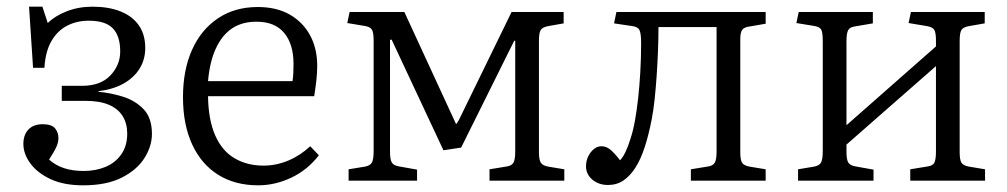

<svg xmlns="http://www.w3.org/2000/svg" viewBox="-20 -541 3017 575"><path d="M229 14Q171 14 131.5 -4.5Q92 -23 71 -51.5Q50 -80 50 -110Q50 -137 65 -153Q80 -169 108 -169Q135 -169 145 -156.5Q155 -144 155 -128Q155 -115 149 -101.5Q143 -88 127 -63Q146 -46 171.5 -37.5Q197 -29 231 -29Q266 -29 295.5 -41Q325 -53 343 -78.5Q361 -104 361 -141Q361 -171 347.5 -193Q334 -215 306.5 -227Q279 -239 235 -239H165V-284H226Q281 -284 310.5 -315Q340 -346 340 -387Q340 -433 318 -456Q296 -479 246 -479Q210 -479 181 -464Q152 -449 134 -418Q116 -387 113 -338H79L67 -521H107L123 -472Q144 -493 179.5 -507Q215 -521 257 -521Q305 -521 340.5 -507Q376 -493 395.5 -465.5Q415 -438 415 -397Q415 -363 398 -335.5Q381 -308 349.5 -290.5Q318 -273 275 -268V-266Q311 -263 348 -251.5Q385 -240 410 -214Q435 -188 435 -140Q435 -103 412.5 -67.5Q390 -32 344.5 -9Q299 14 229 14Z M753 14Q684 14 633.5 -17.5Q583 -49 555.5 -108.5Q528 -168 528 -250Q528 -331 555 -391.5Q582 -452 632.5 -486Q683 -520 752 -520Q808 -520 847.5 -497.5Q887 -475 908.5 -435.5Q930 -396 930 -344Q930 -324 927.5 -301Q925 -278 921 -253H603Q604 -182 624.5 -135.5Q645 -89 682.5 -67Q720 -45 769 -45Q807 -45 843 -60Q879 -75 909 -103L935 -76Q901 -32 852.5 -9Q804 14 753 14ZM603 -298H856Q858 -311 858.5 -323Q859 -335 859 -350Q859 -409 831 -442.5Q803 -476 748 -476Q705 -476 675 -456Q645 -436 626.5 -396Q608 -356 603 -298Z M1024 0V-34L1073 -42Q1089 -45 1094 -54.5Q1099 -64 1099 -90V-418Q1099 -442 1094.5 -451Q1090 -460 1074 -463L1020 -472L1027 -505H1191L1346 -169L1354 -181L1512 -505H1668V-471L1623 -463Q1605 -460 1599.5 -451.5Q1594 -443 1594 -419V-85Q1594 -63 1599.5 -54Q1605 -45 1622 -42L1670 -34V0H1446V-34L1495 -42Q1512 -44 1517.5 -53.5Q1523 -63 1523 -87V-419H1520L1361 -99L1308 -91L1153 -422H1148V-87Q1148 -64 1153 -55Q1158 -46 1173 -43L1229 -33V0Z M1801 13Q1773 13 1754 -3Q1735 -19 1735 -43Q1735 -59 1741.5 -72.5Q1748 -86 1758.5 -94.5Q1769 -103 1781 -103Q1795 -103 1807 -93.5Q1819 -84 1837 -61Q1845 -69 1853 -85.5Q1861 -102 1868 -125Q1876 -149 1881.5 -179.5Q1887 -210 1891 -246Q1895 -282 1897.5 -324Q1900 -366 1900 -413Q1900 -441 1895 -451Q1890 -461 1873 -463L1819 -471L1826 -505H2273V-470L2227 -462Q2209 -460 2203 -452Q2197 -444 2197 -424V-85Q2197 -62 2202.5 -53.5Q2208 -45 2225 -42L2273 -34V0H2049V-34L2098 -42Q2115 -44 2120.5 -53.5Q2126 -63 2126 -87V-460H1952Q1952 -425 1950.5 -387.5Q1949 -350 1946.5 -313.5Q1944 -277 1940.5 -244Q1937 -211 1932 -185Q1923 -138 1911 -101Q1899 -64 1883 -39Q1867 -14 1847 -0.5Q1827 13 1801 13Z M2370 0V-34L2418 -42Q2434 -45 2439 -54.5Q2444 -64 2444 -90V-418Q2444 -442 2440 -451Q2436 -460 2420 -463L2365 -472L2372 -505H2594V-471L2541 -462Q2525 -460 2520 -450.5Q2515 -441 2515 -417V-166L2783 -402V-420Q2783 -443 2778 -451.5Q2773 -460 2755 -463L2701 -472L2708 -505H2929V-471L2883 -463Q2865 -460 2859.5 -451.5Q2854 -443 2854 -419V-85Q2854 -62 2859.5 -53.5Q2865 -45 2882 -42L2930 -34V0H2706V-34L2755 -42Q2773 -44 2778 -53.5Q2783 -63 2783 -87V-343L2515 -108V-87Q2515 -64 2520 -55Q2525 -46 2540 -43L2596 -33V0Z"/></svg>

Font: Literata 18pt Light
Style: Regular
Weight: 300
Designer: Latin by Veronika Burian and Jose Scaglione. Greek by Irene Vlachou. Cyrillic by Vera Evstafieva.
Foundry: TypeTogether
Version: Version 3.103;gftools[0.9.29]